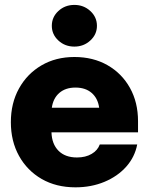

<svg xmlns="http://www.w3.org/2000/svg" viewBox="-20 -763 614 794"><path d="M292 11.7Q212.4 11.7 152.3 -22.9Q92.3 -57.6 58.6 -118.4Q24.9 -179.2 24.9 -257.8Q24.9 -336.4 58.6 -397.2Q92.3 -458 151.6 -492.7Q210.9 -527.3 287.6 -527.3Q365.2 -527.3 424.6 -493.4Q483.9 -459.5 517.3 -399.7Q550.8 -339.8 550.8 -261.7V-215.8H192.9Q194.3 -167.5 221.9 -139.6Q249.5 -111.8 298.3 -111.8Q334 -111.8 358.9 -126.5Q383.8 -141.1 392.6 -165.5H547.4Q537.6 -113.8 502 -73.7Q466.3 -33.7 411.9 -11Q357.4 11.7 292 11.7ZM194.3 -317.4H390.1Q384.8 -356.4 359.1 -378.7Q333.5 -400.9 292 -400.9Q251 -400.9 225.3 -378.7Q199.7 -356.4 194.3 -317.4ZM287.6 -570.3Q248.5 -570.3 221.4 -595.5Q194.3 -620.6 194.3 -656.2Q194.3 -692.4 221.4 -717.5Q248.5 -742.7 287.6 -742.7Q326.2 -742.7 353.5 -717.5Q380.9 -692.4 380.9 -656.2Q380.9 -620.6 353.5 -595.5Q326.2 -570.3 287.6 -570.3Z"/></svg>

Font: Inter Display Extra Bold
Style: Regular
Weight: 800
Designer: Rasmus Andersson
Foundry: rsms
Version: Version 4.000;git-4fc901f